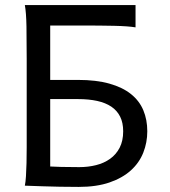

<svg xmlns="http://www.w3.org/2000/svg" viewBox="-20 -733 672 758"><path d="M515.1 -712.9V-625Q485.8 -629.9 430.2 -631.1Q374.5 -632.3 302.2 -632.3H178.2V-417.5H288.1Q360.4 -417.5 412.1 -402.8Q463.9 -388.2 497.1 -361.6Q530.3 -335 545.9 -297.6Q561.5 -260.3 561.5 -214.8Q561.5 -170.4 545.7 -130.4Q529.8 -90.3 496.6 -60.3Q463.4 -30.3 412.4 -12.7Q361.3 4.9 291 4.9Q253.4 4.9 215.8 4.2Q178.2 3.4 147.5 2.4Q111.3 1.5 78.1 0Q81.1 -14.6 82.5 -37.6Q84 -60.5 84.7 -89.4Q85.4 -118.2 85.4 -151.9V-500.5Q85.4 -572.8 84.5 -628.2Q83.5 -683.6 78.1 -712.9ZM178.2 -75.7Q191.9 -74.7 221.7 -74Q251.5 -73.2 293 -73.2Q328.1 -73.2 359.4 -81.1Q390.6 -88.9 414.6 -106Q438.5 -123 452.4 -149.9Q466.3 -176.8 466.3 -214.8Q466.3 -248.5 454.3 -272.5Q442.4 -296.4 419.7 -311.8Q397 -327.1 363.8 -334.5Q330.6 -341.8 288.1 -341.8H178.2Z"/></svg>

Font: Andika Cyr
Style: Regular
Weight: 400
Designer: Victor Gaultney, Annie Olsen, Julie Remington, Don Collingsworth, Eric Hays, Becca Hirsbrunner
Foundry: SIL International
Version: Version 5.000